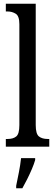

<svg xmlns="http://www.w3.org/2000/svg" viewBox="-20 -780 293 1021"><path d="M11 0V-41H21Q50 -41 66.5 -54.5Q83 -68 83 -115V-651Q83 -695 63.5 -707Q44 -719 21 -719H11V-760H170V-115Q170 -68 187 -54.5Q204 -41 233 -41H242V0ZM66 208Q73 174 80.5 136Q88 98 92 61H167V71Q161 92 149.5 119Q138 146 124.5 173Q111 200 99 221H66Z"/></svg>

Font: Noto Serif ExtraCondensed
Style: Regular
Weight: 400
Width: 2
Designer: Monotype Design Team
Foundry: Monotype Imaging Inc.
Version: Version 2.015